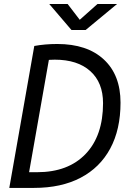

<svg xmlns="http://www.w3.org/2000/svg" viewBox="-20 -918 626 938"><path d="M25.4 0 147.5 -693.4Q200.2 -703.1 259.8 -703.1Q405.8 -703.1 487.3 -627.4Q568.8 -551.8 568.8 -416.5Q568.8 -285.6 518.6 -192.4Q468.3 -99.1 373.8 -49.6Q279.3 0 146 0ZM122.1 -76.7H161.1Q313 -76.7 398.2 -165.8Q483.4 -254.9 483.4 -414.1Q483.4 -514.6 421.1 -570.6Q358.9 -626.5 247.6 -626.5Q232.9 -626.5 218.8 -625.5ZM329.1 -771.5 220.7 -898.4H310.5L369.6 -821.3L456.1 -898.4H551.8L398.4 -771.5Z"/></svg>

Font: Cascadia Mono PL SemiLight
Style: Italic
Weight: 350
Italic angle: -10°
Monospace: yes
Designer: Aaron Bell
Foundry: Saja Typeworks
Version: Version 2404.023; ttfautohint (v1.8.4)